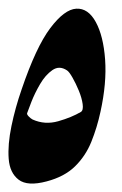

<svg xmlns="http://www.w3.org/2000/svg" viewBox="-20 -431 287 453"><path d="M217 -167Q209 -130 195.5 -96.5Q182 -63 157 -38.5Q132 -14 90 -3Q45 9 24 -7Q3 -23 0.5 -56.5Q-2 -90 7 -133.5Q16 -177 31 -220Q65 -320 98.5 -364.5Q132 -409 160 -410.5Q188 -412 206 -379Q224 -346 228 -290.5Q232 -235 217 -167ZM138 -265Q120 -277 103.5 -265.5Q87 -254 74.5 -232.5Q62 -211 54 -190.5Q46 -170 44 -164Q43 -161 48 -156Q53 -151 57 -149Q86 -136 117.5 -145Q149 -154 171 -167Q177 -171 175 -185.5Q173 -200 166 -217Q159 -234 151 -248Q143 -262 138 -265Z"/></svg>

Font: Aref Ruqaa Ink
Style: Regular
Weight: 400
Designer: Abdullah Aref
Version: Version 1.005